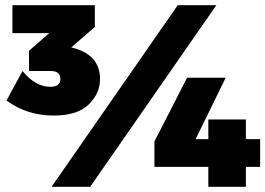

<svg xmlns="http://www.w3.org/2000/svg" viewBox="-20 -721 1024 741"><path d="M187 -275Q84 -275 5 -333L67 -447Q116 -386 174 -386Q213 -386 213 -416Q213 -447 176 -447H92V-525L170 -593H28V-701H346V-617L255 -538Q366 -512 366 -416Q366 -360 322 -317.5Q278 -275 187 -275ZM328 0H179L666 -701H815ZM929 0H784V-77H576V-175L702 -421H851L735 -184H784V-260H929V-184H984V-77H929Z"/></svg>

Font: Argentum Novus Black
Style: Regular
Weight: 900
Designer: Julieta Ulanovsky (font) & Cristiano Sobral (main changes)
Foundry: Julieta Ulanovsky (font) & Cristiano Sobral (main changes)
Version: Version 3.00;November 27, 2020;FontCreator 13.0.0.2655 64-bi